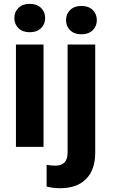

<svg xmlns="http://www.w3.org/2000/svg" viewBox="-20 -758 589 991"><path d="M133.3 -738.1Q169.9 -738.1 191.5 -717.4Q213 -696.7 213 -664.6Q213 -633.1 191.5 -612.4Q169.9 -591.6 133.3 -591.6Q97 -591.6 75.5 -612.4Q54 -633.1 54 -664.6Q54 -696.7 75.5 -717.4Q97 -738.1 133.3 -738.1ZM204.7 0H62.3V-528.3H204.7ZM471.5 -528.3V29.3Q471.5 118.5 424.3 165.9Q377.1 213.4 291.4 213.4Q273.3 213.4 255.8 211.4Q238.3 209.4 220.6 205.1V92.7Q231.9 94.6 243 95.8Q254.1 97.1 265.2 97.1Q296 97.1 312.5 80.8Q328.9 64.6 328.9 29.3V-528.3ZM400.2 -581Q363.8 -581 342.3 -601.7Q320.8 -622.5 320.8 -653.9Q320.8 -686 342.3 -706.7Q363.8 -727.4 400.2 -727.4Q436.7 -727.4 458.3 -706.7Q479.8 -686 479.8 -653.9Q479.8 -622.5 458.3 -601.7Q436.7 -581 400.2 -581Z"/></svg>

Font: Heebo
Style: Regular
Weight: 400
Designer: Oded Ezer
Foundry: Ezer Type House
Version: Version 3.100